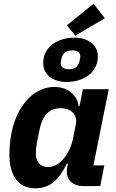

<svg xmlns="http://www.w3.org/2000/svg" viewBox="-20 -1008 631 1040"><path d="M548 -909 487 -988 342 -871 388 -815ZM341 -564C433 -564 510 -615 510 -702C510 -766 456 -804 383 -804C291 -804 214 -753 214 -667C214 -602 268 -564 341 -564ZM352 -633C324 -633 309 -645 309 -667C309 -672 311 -681 313 -691C319 -721 339 -735 372 -735C400 -735 415 -723 415 -702C415 -697 413 -688 411 -678C405 -647 385 -633 352 -633ZM523 0 545 -112H486L569 -525H429L411 -434H406C399 -491 348 -537 275 -537C141 -537 31 -393 31 -170C31 -65 73 12 171 12C253 12 301 -37 342 -122H348L345 -107C344 -102 342 -88 342 -77C342 -28 380 0 430 0ZM240 -103C199 -103 174 -131 174 -178C174 -194 177 -221 180 -235L194 -305C210 -384 247 -422 309 -422C367 -422 401 -384 391 -335L375 -255C367 -216 349 -178 327 -151C306 -125 276 -103 240 -103Z"/></svg>

Font: LVC Sans
Style: Bold Italic
Weight: 700
Italic angle: -11.31°
Designer: Mike Abbink, Paul van der Laan, Pieter van Rosmalen
Foundry: Bold Monday
Version: Version 3.0